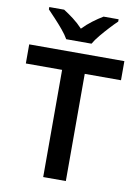

<svg xmlns="http://www.w3.org/2000/svg" viewBox="-100 -1004 771 1069"><g transform="rotate(10 285.0 -469.0)"><path d="M349 0H221V-606H16V-714H554V-606H349ZM214 -778Q201 -801 178.5 -828Q156 -855 132 -880.5Q108 -906 90 -925V-938H174Q201 -921 230 -899Q259 -877 284 -850Q310 -877 340 -899.5Q370 -922 397 -938H482V-925Q463 -907 439 -881Q415 -855 392.5 -828Q370 -801 357 -778Z"/></g></svg>

Font: Noto Sans Malayalam SemiBold
Style: Regular
Weight: 600
Designer: Jelle Bosma - Monotype Design Team
Foundry: Monotype Imaging Inc.
Version: Version 2.104; ttfautohint (v1.8.4.7-5d5b)